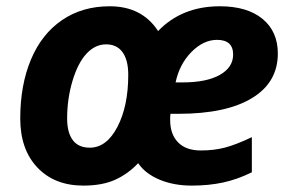

<svg xmlns="http://www.w3.org/2000/svg" viewBox="-20 -576 922 606"><path d="M665 -450.2C698.9 -450.2 715.8 -434.7 715.8 -403.8C715.8 -376.8 701.8 -355.4 673.8 -339.6C645.8 -323.8 606.6 -315.9 556.2 -315.9H534.2C542.3 -354.3 559 -386.3 584.2 -411.9C609.5 -437.4 636.4 -450.2 665 -450.2ZM314.9 -436C337.4 -436 354.7 -427.8 366.7 -411.4C378.7 -394.9 384.8 -371.1 384.8 -339.8C384.8 -274.1 373.4 -219.3 350.6 -175.5C327.8 -131.8 298.7 -109.9 263.2 -109.9C239.4 -109.9 221.6 -117.8 209.7 -133.8C197.8 -149.7 191.9 -172.5 191.9 -202.1C191.9 -243.2 197.5 -282.6 208.7 -320.3C220 -358.1 234.7 -386.8 252.9 -406.5C271.2 -426.2 291.8 -436 314.9 -436ZM585 9.8C621.1 9.8 654.2 6.5 684.3 0C714.4 -6.5 744.6 -17.3 774.9 -32.2V-143.1C742 -127.4 714 -116.5 690.9 -110.4C667.8 -104.2 642.1 -101.1 613.8 -101.1C582.5 -101.1 558.6 -109.6 542 -126.7C525.4 -143.8 517.1 -167.2 517.1 -196.8V-206.5L518.1 -216.8H543C643.6 -216.8 721 -233.3 775.4 -266.4C829.8 -299.4 856.9 -346.4 856.9 -407.2C856.9 -453.5 840.8 -489.8 808.6 -516.4C776.4 -542.9 731.4 -556.2 673.8 -556.2C594.1 -556.2 529.1 -530.1 479 -478C445.1 -530.1 394.2 -556.2 326.2 -556.2C268.2 -556.2 217.9 -541.5 175.3 -512.2C132.6 -482.9 100.1 -441.5 77.6 -387.9C55.2 -334.4 43.9 -272.5 43.9 -202.1C43.9 -137 61.9 -85.4 97.9 -47.4C133.9 -9.3 182.3 9.8 243.2 9.8C283.2 9.8 316.9 3.5 344.2 -9C371.6 -21.6 395.5 -38.9 416 -61C431 -38.9 453.5 -21.6 483.4 -9C513.3 3.5 547.2 9.8 585 9.8Z"/></svg>

Font: OpenSans
Style: Bold Italic
Weight: 700
Italic angle: -12°
Foundry: Ascender Corporation
Version: Version 1.10; ttfautohint (v1.2) -l 8 -r 50 -G 200 -x 14 -D 